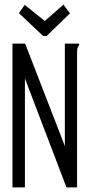

<svg xmlns="http://www.w3.org/2000/svg" viewBox="-20 -812 390 832"><path d="M34 -623H89L261 -179V-623H323V-616Q317 -610 315.5 -603Q314 -596 314 -579V0H268L88 -472V0H34ZM255 -792 283 -754 182 -656H167L62 -755L87 -791L174 -721Z"/></svg>

Font: Inconsolata ExtraCondensed
Style: Regular
Weight: 400
Width: 2
Monospace: yes
Designer: Raph Levien, Cyreal, Brenton Simpson
Foundry: Raph Levien, Cyreal, Google
Version: Version 3.001; ttfautohint (v1.8.2.53-6de2)